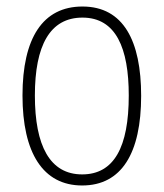

<svg xmlns="http://www.w3.org/2000/svg" viewBox="-20 -625 502 589"><path d="M413 -331C413 -499 359 -605 233 -605C111 -605 49 -508 49 -332C49 -156 112 -56 232 -56C353 -56 413 -155 413 -331ZM87 -332C87 -485 133 -571 233 -571C336 -571 375 -477 375 -332C375 -174 330 -90 232 -90C133 -90 87 -178 87 -332Z"/></svg>

Font: Noto Sans Malayalam UI Condensed ExtraLight
Style: Regular
Weight: 200
Width: 3
Designer: Jelle Bosma - Monotype Design Team
Foundry: Monotype Imaging Inc.
Version: Version 2.104